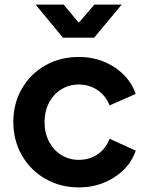

<svg xmlns="http://www.w3.org/2000/svg" viewBox="-20 -804 648 836"><path d="M38 -273Q38 -353 75 -417.5Q112 -482 177 -519Q242 -556 323 -556Q410 -556 478 -511.5Q546 -467 571 -395L457 -345Q441 -387 405 -411.5Q369 -436 323 -436Q281 -436 247 -415Q213 -394 193.5 -356.5Q174 -319 174 -272Q174 -225 193.5 -187.5Q213 -150 247 -129Q281 -108 323 -108Q370 -108 405.5 -132.5Q441 -157 457 -200L571 -148Q547 -77 478.5 -32.5Q410 12 323 12Q243 12 177.5 -25.5Q112 -63 75 -128Q38 -193 38 -273ZM135 -784H257L323 -705L391 -784H510L390 -640H254Z"/></svg>

Font: Evergrow Sans
Style: Bold
Weight: 700
Foundry: 10Web
Version: Version 1.000